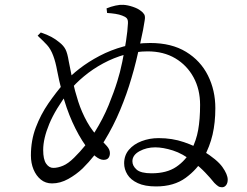

<svg xmlns="http://www.w3.org/2000/svg" viewBox="-20 -791 1040 807"><path d="M636 -7.4Q588.6 -7.4 559 -21.3Q529.3 -35.1 515.6 -57.3Q501.8 -79.6 501.8 -104.5Q501.8 -138 521.9 -161.6Q542.1 -185.2 575.4 -197.8Q608.8 -210.5 646.5 -210.5Q704.1 -210.5 753.1 -193.6Q802 -176.7 832.7 -157.2Q892.8 -120.1 914.9 -88.9Q937.1 -57.6 937.1 -35.9Q937.1 -21.5 930.3 -12.7Q923.5 -3.9 913.2 -3.9Q903.6 -3.9 897 -8.4Q890.3 -12.8 880.8 -22.3Q864.1 -43.3 842.2 -66.1Q820.3 -89 791.1 -111.6Q748 -145.5 706.6 -158.6Q665.2 -171.7 632.2 -171.7Q596 -171.7 566.3 -155.5Q536.5 -139.2 536.5 -113.1Q536.5 -93.9 554.2 -78.2Q571.8 -62.6 617.1 -62.6Q681 -62.6 720.9 -89.7Q760.9 -116.8 784.7 -161.3Q804.9 -199.9 812.9 -244.6Q821 -289.3 821 -350.2Q821 -415.5 793.5 -465.9Q766.1 -516.4 716.9 -545.8Q667.6 -575.1 600.7 -575.1Q553.4 -575.1 505.7 -561.8Q458 -548.4 413.9 -524.7Q369.9 -501 332.9 -470.2Q295.8 -439.5 269.4 -406.3Q212.5 -331.5 187 -269.9Q161.5 -208.3 161.5 -160.7Q161.5 -121.3 173.8 -103.3Q186.1 -85.3 204.1 -85.3Q222.9 -85.3 244.8 -94.4Q266.7 -103.5 291.5 -128.2Q342.5 -178.5 378 -235.5Q413.4 -292.4 436.4 -348.5Q459.3 -404.6 473.1 -449.6Q484.7 -485.8 493.9 -530.9Q503.1 -576.1 509.8 -619.3Q516.4 -662.5 517.7 -692.1Q518.7 -707.5 512.8 -714.2Q506.9 -720.8 493.8 -725.4Q482.1 -730.1 465.1 -732.8Q448.1 -735.4 430.2 -736.5L427.9 -755.8Q446.3 -763.3 465.4 -767.5Q484.5 -771.7 498.2 -770.7Q516.5 -769.7 537.8 -762.6Q559.2 -755.5 571 -746Q581.3 -738.9 586.3 -730.4Q591.3 -721.9 587.9 -703.8Q586.4 -691.8 581.4 -665.7Q576.4 -639.6 568.6 -605.3Q560.9 -571.1 551.9 -534Q542.9 -496.9 532.3 -462.1Q513.6 -397.3 485.4 -329.5Q457.3 -261.7 418.7 -198.5Q380 -135.3 327.4 -83.2Q300.5 -57.5 266.9 -38.8Q233.2 -20.1 198.7 -20.1Q171.3 -20.1 151.6 -36.2Q131.8 -52.4 120.8 -79Q109.9 -105.6 109.9 -137.7Q109.9 -200.9 130.5 -255.2Q151 -309.5 183.3 -356.3Q215.5 -403.1 250.9 -443.5Q276.2 -473.2 313.8 -502.2Q351.3 -531.3 398.4 -556.1Q445.4 -580.9 499.3 -595.6Q553.2 -610.3 611.6 -610.3Q701.1 -610.3 762 -573.1Q822.9 -536 854 -473.7Q885.1 -411.4 885.1 -336.4Q885.1 -275.6 873.5 -225.4Q861.9 -175.2 835.9 -127.7Q809.8 -79.9 760.5 -43.6Q711.1 -7.4 636 -7.4ZM416.1 -119.1Q400.4 -118.8 381.1 -134.2Q361.7 -149.5 341.1 -176.9Q310.1 -220.4 284 -278.4Q258 -336.4 241.3 -401.5Q226.9 -457.2 220.2 -494Q213.6 -530.7 203.8 -556.6Q193.3 -584.9 177.6 -602Q161.9 -619 138.2 -640.9L151.4 -654.5Q178.4 -645.5 196.9 -635.3Q215.3 -625.2 230 -612.7Q247.2 -599.3 255.4 -583.3Q263.5 -567.4 268.9 -533.8Q275.8 -496.9 285 -453.1Q294.3 -409.2 308.8 -364.3Q323.3 -319.5 346.1 -278.5Q368.9 -237.5 402 -205.4Q416.5 -191.3 429.3 -176.9Q442 -162.4 442 -147.5Q442 -135.5 436.1 -127.5Q430.3 -119.5 416.1 -119.1Z"/></svg>

Font: Noto Serif SC ExtraLight
Style: Regular
Weight: 200
Designer: Ryoko NISHIZUKA 西塚涼子 (kana & ideographs); Frank Grießhammer (Latin, Greek & Cyrillic); Wenlong ZHANG 张文龙 (bopomofo); San
Foundry: Adobe
Version: Version 2.002-H1;hotconv 1.1.0;makeotfexe 2.6.0